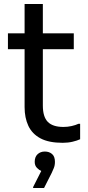

<svg xmlns="http://www.w3.org/2000/svg" viewBox="-20 -712 444 968"><path d="M296 8Q226 8 184 -14.5Q142 -37 123 -77.5Q104 -118 104 -172V-692H196V-180Q196 -123 221 -97.5Q246 -72 300 -72Q321 -72 341 -76.5Q361 -81 376 -88H384V-10Q369 -3 346 2.5Q323 8 296 8ZM20 -464V-544H352V-464ZM188 150Q178 146 166.5 134.5Q155 123 155 104Q155 79 169.5 65.5Q184 52 206 52Q228 52 242.5 64.5Q257 77 257 104Q257 122 251 136Q245 150 241 159L202 236H147V231Z"/></svg>

Font: Kufam
Style: Regular
Weight: 400
Designer: Wael Morcos, Artur Schmal
Foundry: Original Type
Version: Version 1.301; ttfautohint (v1.8.3)